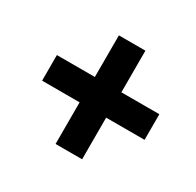

<svg xmlns="http://www.w3.org/2000/svg" viewBox="-111 -693 743 727"><g transform="rotate(30 260.0 -330.0)"><path d="M212 -92V-274H48V-386H214V-568H330V-386H496V-274H328V-92Z"/></g></svg>

Font: TypoPRO Source Sans Pro
Style: Italic
Weight: 900
Italic angle: -11°
Designer: Paul D. Hunt
Foundry: Adobe Systems Incorporated
Version: Version 1.075;PS 2.000;hotconv 1.0.86;makeotf.lib2.5.63406